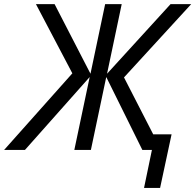

<svg xmlns="http://www.w3.org/2000/svg" viewBox="-69 -734 956 940"><path d="M285.2 -375 106.9 -713.9H198.2L374 -373L445.8 -713.9H526.9L455.1 -373L766.1 -713.9H867.2L538.1 -355L681.2 -76.2H771L714.8 186H636.2L674.8 0H627.9L451.2 -356.9L376 0H294.9L370.1 -356.9L53.2 0H-48.8Z"/></svg>

Font: OpenSans-Italic
Style: Italic
Weight: 400
Italic angle: -12°
Foundry: Ascender Corporation
Version: Version 1.10